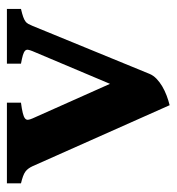

<svg xmlns="http://www.w3.org/2000/svg" viewBox="2 -496 509 553"><g transform="rotate(-90 256.5 -219.5)"><path d="M507.3 -413.6Q492.7 -410.2 484.4 -407.2Q476.1 -404.3 471.2 -400.6Q466.3 -397 463.9 -392.1Q461.4 -387.2 458.5 -380.4L320.3 -43.5Q315.9 -32.7 306.4 -23.4Q296.9 -14.2 284.4 -6.8Q272 0.5 257.8 5.9Q243.7 11.2 230 14.6L54.2 -380.4Q51.3 -386.7 47.6 -391.8Q43.9 -397 38.6 -400.9Q33.2 -404.8 25.1 -407.7Q17.1 -410.6 4.9 -413.6V-454.1H237.3V-413.6Q218.3 -411.1 207.5 -408.4Q196.8 -405.8 192.1 -402.1Q187.5 -398.4 188 -393.3Q188.5 -388.2 191.9 -380.4L291.5 -157.2L385.7 -380.4Q388.7 -387.7 389.6 -392.8Q390.6 -397.9 387 -401.6Q383.3 -405.3 374.5 -408Q365.7 -410.6 349.6 -413.6V-454.1H507.3Z"/></g></svg>

Font: Gentium Book Basic
Style: Bold
Weight: 700
Designer: J. Victor Gaultney and Annie Olsen
Foundry: SIL International
Version: Version 1.102; 2013; Maintenance release